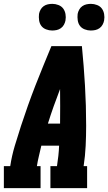

<svg xmlns="http://www.w3.org/2000/svg" viewBox="-30 -974 560 994"><path d="M-10 0V-114H23Q31 -167 46.5 -219Q62 -271 79 -323Q96 -375 114.5 -427Q133 -479 153 -530.5Q173 -582 194 -633Q215 -684 236 -735H394Q399 -684 403 -633Q407 -582 410 -530.5Q413 -479 414.5 -427Q416 -375 416 -323Q416 -271 413.5 -219Q411 -167 403 -114H421V0H231V-114H265Q269 -140 272 -166.5Q275 -193 276 -220H184Q178 -193 171.5 -166.5Q165 -140 161 -114H180V0ZM218 -334H281Q282 -379 281.5 -424Q281 -469 281 -513Q264 -469 248 -424Q232 -379 218 -334ZM440 -816Q424 -816 408.5 -822Q393 -828 384 -840Q375 -852 372.5 -868.5Q370 -885 372 -902Q374 -913 380 -924Q386 -935 396 -942Q406 -949 417.5 -951.5Q429 -954 441 -954Q457 -954 472.5 -948Q488 -942 497 -930Q506 -918 509 -901.5Q512 -885 509 -868Q507 -857 501 -846Q495 -835 485 -828Q475 -821 463.5 -818.5Q452 -816 440 -816ZM240 -816Q224 -816 208.5 -822Q193 -828 184 -840Q175 -852 172.5 -868.5Q170 -885 172 -902Q174 -913 180 -924Q186 -935 196 -942Q206 -949 217.5 -951.5Q229 -954 241 -954Q257 -954 272.5 -948Q288 -942 297 -930Q306 -918 309 -901.5Q312 -885 309 -868Q307 -857 301 -846Q295 -835 285 -828Q275 -821 263.5 -818.5Q252 -816 240 -816Z"/></svg>

Font: Iosevka Curly Slab Heavy
Style: Italic
Weight: 900
Italic angle: -9°
Monospace: yes
Designer: Belleve Invis
Foundry: Belleve Invis
Version: Version 22.1.2; ttfautohint (v1.8.4)